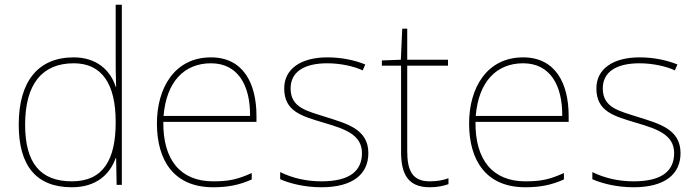

<svg xmlns="http://www.w3.org/2000/svg" viewBox="-20 -780 2938 810"><path d="M283 10C388 10 444 -46 468 -113H470L472 0H494V-760H468V-543C468 -501 468 -459 470 -414H468C446 -484 387 -538 291 -538C141 -538 59 -437 59 -254C59 -83 131 10 283 10ZM283 -15C149 -15 86 -94 86 -254C86 -427 159 -513 291 -513C410 -513 468 -426 468 -266V-263C468 -107 416 -15 283 -15Z M870 -538C716 -538 642 -408 642 -259C642 -104 713 10 879 10C943 10 991 0 1042 -23V-50C980 -22 943 -15 879 -15C742 -15 667 -105 669 -266H1062V-291C1062 -430 1005 -538 870 -538ZM870 -513C982 -513 1036 -423 1035 -291H670C682 -436 758 -513 870 -513Z M1534 -134C1534 -235 1444 -258 1356 -286C1275 -312 1206 -325 1206 -407C1206 -478 1265 -513 1361 -513C1414 -513 1473 -501 1510 -483L1521 -508C1479 -525 1424 -538 1361 -538C1249 -538 1179 -489 1179 -407C1179 -309 1254 -290 1347 -262C1435 -236 1507 -212 1507 -134C1507 -60 1457 -15 1336 -15C1274 -15 1215 -28 1162 -54V-24C1200 -7 1263 10 1336 10C1468 10 1534 -45 1534 -134Z M1793 -15C1719 -15 1698 -61 1698 -143V-503H1870V-528H1698V-659H1677L1671 -528L1591 -525V-503H1672V-140C1672 -47 1700 10 1793 10C1828 10 1850 4 1872 -3V-28C1850 -20 1826 -15 1793 -15Z M2187 -538C2033 -538 1959 -408 1959 -259C1959 -104 2030 10 2196 10C2260 10 2308 0 2359 -23V-50C2297 -22 2260 -15 2196 -15C2059 -15 1984 -105 1986 -266H2379V-291C2379 -430 2322 -538 2187 -538ZM2187 -513C2299 -513 2353 -423 2352 -291H1987C1999 -436 2075 -513 2187 -513Z M2851 -134C2851 -235 2761 -258 2673 -286C2592 -312 2523 -325 2523 -407C2523 -478 2582 -513 2678 -513C2731 -513 2790 -501 2827 -483L2838 -508C2796 -525 2741 -538 2678 -538C2566 -538 2496 -489 2496 -407C2496 -309 2571 -290 2664 -262C2752 -236 2824 -212 2824 -134C2824 -60 2774 -15 2653 -15C2591 -15 2532 -28 2479 -54V-24C2517 -7 2580 10 2653 10C2785 10 2851 -45 2851 -134Z"/></svg>

Font: Noto Sans Arabic Thin
Style: Regular
Weight: 100
Designer: Monotype Design Team, Nadine Chahine, Nizar Qandah and Khaled Hosny
Foundry: Monotype Imaging Inc.
Version: Version 2.012